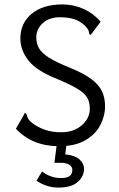

<svg xmlns="http://www.w3.org/2000/svg" viewBox="-20 -651 540 868"><path d="M247 10Q126 10 52 -69L88 -132L92 -141L99 -137Q101 -130 104 -121.5Q107 -113 118 -101Q144 -79 178.5 -66Q213 -53 257 -53Q313 -53 349.5 -84.5Q386 -116 386 -160Q386 -189 374.5 -209Q363 -229 332.5 -248Q302 -267 243 -292Q146 -330 109 -377Q72 -424 72 -477Q72 -546 123 -588.5Q174 -631 262 -631Q313 -631 358 -610.5Q403 -590 435 -553L390 -493L384 -497Q383 -505 380 -513Q377 -521 366 -533Q342 -556 315 -564.5Q288 -573 251 -573Q202 -573 173 -546Q144 -519 144 -482Q144 -454 156.5 -432.5Q169 -411 202 -390Q235 -369 298 -344Q359 -319 393 -293.5Q427 -268 441 -238.5Q455 -209 455 -170Q455 -127 433.5 -85.5Q412 -44 366 -17Q320 10 247 10ZM244 197Q191 197 145 166L170 124Q208 154 257 154Q307 154 307 118Q307 102 293 93.5Q279 85 256 85H226L237 0H281L275 47Q319 51 339.5 70Q360 89 360 112Q360 146 331.5 171.5Q303 197 244 197Z"/></svg>

Font: Ligconsolata
Style: Regular
Weight: 400
Monospace: yes
Designer: Raph Levien, Cyreal, Brenton Simpson
Foundry: Raph Levien, Cyreal, Google
Version: Version 3.001; ttfautohint (v1.8.2.53-6de2)